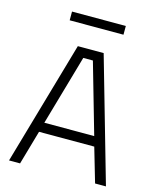

<svg xmlns="http://www.w3.org/2000/svg" viewBox="-127 -955 847 1041"><g transform="rotate(15 297.0 -434.0)"><path d="M25 0 225 -695H370L569 0H508L452 -192H142L87 0ZM270 -641 157 -247H437L324 -641ZM146 -819V-868H448V-819Z"/></g></svg>

Font: Titillium Web Light
Style: Regular
Weight: 300
Version: Version 1.002;PS 57.000;hotconv 1.0.70;makeotf.lib2.5.55311